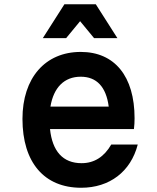

<svg xmlns="http://www.w3.org/2000/svg" viewBox="-20 -869 740 906"><path d="M182 -689H292L358 -769L424 -689H534L432 -849H284ZM86 -308C86 -102 189 17 363 17C497 17 597 -59 630 -187H505C472 -130 426 -99 365 -99C277 -99 227 -155 216 -260H612C614 -276 615 -293 615 -311C615 -509 521 -624 361 -624C193 -624 86 -501 86 -308ZM218 -366C233 -456 283 -507 361 -507C436 -507 481 -459 493 -366Z"/></svg>

Font: Martian Mono Std Md
Style: Regular
Weight: 500
Monospace: yes
Designer: Roman Shamin
Foundry: Evil Martians
Version: Version 1.000